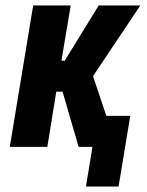

<svg xmlns="http://www.w3.org/2000/svg" viewBox="-20 -540 540 706"><path d="M296 146 320 0H269L210 -203H187L154 0H16L102 -520H240L206 -317H218L343 -520H496L322 -260L371 -114H459L416 146Z"/></svg>

Font: Iosevka SS18 Heavy
Style: Italic
Weight: 900
Italic angle: -9°
Monospace: yes
Designer: Belleve Invis
Foundry: Belleve Invis
Version: Version 25.1.1; ttfautohint (v1.8.4)